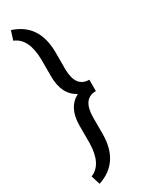

<svg xmlns="http://www.w3.org/2000/svg" viewBox="-246 -820 799 1037"><g transform="rotate(-30 153.0 -301.0)"><path d="M19 122.6 36.6 178.7C135.9 146.2 185.5 70.6 185.5 -47.9V-147.5C185.5 -225.9 213.5 -265.1 269.5 -265.1V-335.9C215.2 -335.9 187.2 -372.6 185.5 -445.8V-561C184.2 -619 171.3 -665.9 146.7 -701.9C122.2 -737.9 85.4 -763.8 36.6 -779.8L19 -723.6C72.1 -702.8 99 -647.1 99.6 -556.6V-455.6C99.6 -378.7 125.5 -327 177.2 -300.3C125.5 -273.3 99.6 -222.2 99.6 -147V-39.1C98 48.2 71.1 102.1 19 122.6Z"/></g></svg>

Font: Roboto Condensed
Style: Regular
Weight: 400
Designer: Google
Version: Version 2.134; 2016